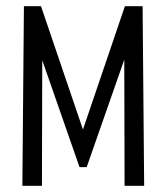

<svg xmlns="http://www.w3.org/2000/svg" viewBox="-20 -598 535 618"><path d="M52 0 57 -578H112L247 -181L382 -578H439L444 0H381L380 -406L259 -60H236L116 -404L115 0Z"/></svg>

Font: Oswald Light
Style: Regular
Weight: 300
Designer: Vernon Adams
Foundry: Vernon Adams
Version: Version 4.103;gftools[0.9.33.dev8+g029e19f]